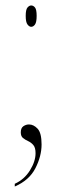

<svg xmlns="http://www.w3.org/2000/svg" viewBox="-20 -528 226 702"><path d="M94 -430Q87 -430 80.5 -438.5Q74 -447 74 -470Q74 -493 80.5 -500.5Q87 -508 94 -508Q102 -508 108 -500.5Q114 -493 114 -470Q114 -447 108 -438.5Q102 -430 94 -430ZM34 144Q69 128 89.5 95Q110 62 110 32Q110 12 102 2.5Q94 -7 83 -12Q72 -17 64 -23.5Q56 -30 56 -44Q56 -60 65.5 -66.5Q75 -73 86 -73Q103 -73 117.5 -57.5Q132 -42 132 0Q132 43 109.5 87Q87 131 34 154Z"/></svg>

Font: Noto Serif Display ExtraCondensed Thin
Style: Regular
Weight: 100
Width: 2
Designer: Monotype Design Team
Foundry: Monotype Imaging Inc.
Version: Version 2.009